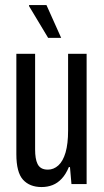

<svg xmlns="http://www.w3.org/2000/svg" viewBox="-20 -744 421 776"><path d="M148.3 12Q99.9 12 73 -17.7Q46.1 -47.4 46.1 -120.7V-526.5H121.9V-139.6Q121.9 -121.4 124.2 -106.9Q126.4 -92.3 131.8 -81.3Q137.2 -70.2 147.4 -64.3Q157.5 -58.4 173.7 -58.4Q196.9 -58.4 215.8 -75.4Q234.7 -92.4 245 -127.7Q255.2 -163 255.2 -215.8V-526.5H330.1V0H268.8L262.8 -68.8H258.3Q246.3 -39.9 229.6 -22Q212.9 -4 192.4 4Q171.9 12 148.3 12ZM227.2 -591H174.5L97.3 -719.5V-723.5H167.8Z"/></svg>

Font: Archivo SemiBold ExtraCondensed
Style: Regular
Weight: 600
Width: 2
Version: Version 2.001